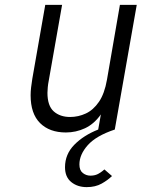

<svg xmlns="http://www.w3.org/2000/svg" viewBox="-20 -531 580 787"><path d="M335.5 236Q297.5 236 272 215.2Q246.5 194.5 246.5 154.5Q246.5 101 284.8 62.2Q323 23.5 382.5 0L393.5 -62Q365.5 -22.5 328.2 -5.2Q291 12 250 12Q183 12 144.2 -26.5Q105.5 -65 105.5 -140.5Q105.5 -156 107.5 -173Q109.5 -190 112.5 -208.5L165.5 -511H234.5L180 -201.5Q177 -186.5 175.8 -173.5Q174.5 -160.5 174.5 -150.5Q174.5 -97.5 200.2 -74.5Q226 -51.5 267.5 -51.5Q301 -51.5 331.8 -65.8Q362.5 -80 385.5 -113.5Q408.5 -147 418.5 -204.5L471.5 -511H540.5L450.5 0Q374 25.5 339.8 64Q305.5 102.5 305.5 143Q305.5 167.5 319.5 178.2Q333.5 189 350.5 189Q371 189 385.2 180.2Q399.5 171.5 408 163.5L439 190.5Q422.5 207 396.8 221.5Q371 236 335.5 236Z"/></svg>

Font: Overpass Light
Style: Italic
Weight: 300
Italic angle: -10°
Designer: Delve Withrington, Dave Bailey, Thomas Jockin
Foundry: Delve Fonts LLC
Version: Version 4.000; ttfautohint (v1.8.3)